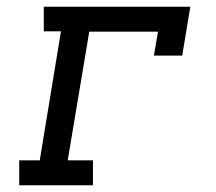

<svg xmlns="http://www.w3.org/2000/svg" viewBox="-20 -550 640 570"><path d="M37 0V-74H98L161 -457H110V-530H545L521 -385H437L449 -456H245L181 -74H256V0Z"/></svg>

Font: Iosevka Curly Slab ExObl
Style: Regular
Weight: 400
Width: 7
Italic angle: -9°
Monospace: yes
Designer: Belleve Invis
Foundry: Belleve Invis
Version: Version 11.1.0; ttfautohint (v1.8.3)